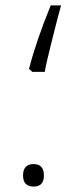

<svg xmlns="http://www.w3.org/2000/svg" viewBox="-20 -678 310 708"><path d="M87 -424Q100 -475 120 -533.5Q140 -592 167 -658H205Q199 -637 190.5 -603.5Q182 -570 172.5 -532.5Q163 -495 155.5 -463Q148 -431 145 -413H99ZM104 10Q65 10 65 -31Q65 -73 104 -73Q142 -73 142 -31Q142 10 104 10Z"/></svg>

Font: Noto Kufi Arabic ExtraLight
Style: Regular
Weight: 200
Designer: Monotype Design Team, David Williams, Khaled Hosny
Foundry: Google LLC
Version: Version 2.109; ttfautohint (v1.8.4.7-5d5b)